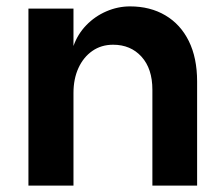

<svg xmlns="http://www.w3.org/2000/svg" viewBox="-20 -581 701 601"><path d="M69 0V-554H210V-437Q223 -474 250 -502Q277 -530 313 -545.5Q349 -561 387 -561Q450 -561 497.5 -533Q545 -505 571 -452.5Q597 -400 597 -326V0H457V-300Q457 -366 423 -403.5Q389 -441 334 -441Q297 -441 269 -421.5Q241 -402 225.5 -368Q210 -334 210 -290V0Z"/></svg>

Font: Parkinsans Light SemiBold
Style: Regular
Weight: 600
Version: Version 1.000